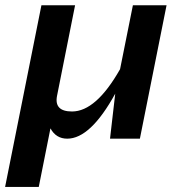

<svg xmlns="http://www.w3.org/2000/svg" viewBox="-65 -533 688 738"><path d="M128.9 -39.6 84 185.5H-45.4L94.2 -512.7H223.6L154.3 -165Q142.1 -104.5 211.9 -104.5Q304.2 -104.5 396.5 -267.1L445.8 -512.7H575.2L472.7 0H357.9L377.9 -172.9Q282.7 0 193.4 0Q150.4 0 128.9 -39.6Z"/></svg>

Font: Sansation
Style: Bold Italic
Weight: 700
Designer: Bernd Montag
Version: Version 1.301